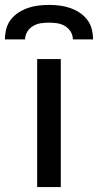

<svg xmlns="http://www.w3.org/2000/svg" viewBox="-49 -760 398 780"><path d="M102 0V-520H198V0ZM-29 -600Q-29 -621 -23.5 -642.5Q-18 -664 -4.5 -681Q9 -698 27 -709.5Q45 -721 65.5 -728Q86 -735 107.5 -737.5Q129 -740 150 -740Q171 -740 192.5 -737.5Q214 -735 234.5 -728Q255 -721 273 -709.5Q291 -698 304.5 -681Q318 -664 323.5 -642.5Q329 -621 329 -600H247Q247 -617 238 -631.5Q229 -646 214.5 -654.5Q200 -663 183.5 -665.5Q167 -668 150 -668Q133 -668 116.5 -665.5Q100 -663 85.5 -654.5Q71 -646 62 -631.5Q53 -617 53 -600Z"/></svg>

Font: Iosevka Aile Medium
Style: Regular
Weight: 500
Designer: Belleve Invis
Foundry: Belleve Invis
Version: Version 27.3.5; ttfautohint (v1.8.4)